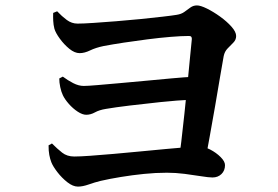

<svg xmlns="http://www.w3.org/2000/svg" viewBox="-20 -728 1040 719"><path d="M194 -685.7Q211.6 -667 230.1 -653.3Q248.6 -639.6 270.3 -639.6Q291.6 -639.6 330.3 -642.2Q369 -644.8 415.4 -648.5Q461.7 -652.1 507.1 -656.7Q552.5 -661.4 588.4 -665.5Q624.3 -669.6 641.1 -672.4Q659.3 -675.1 670.8 -683.7Q682.3 -692.4 693.2 -700Q704 -707.7 717.6 -707.7Q730.9 -707.7 755 -695.9Q779 -684 804.2 -665.9Q829.3 -647.8 846.8 -628.2Q864.3 -608.6 864.3 -593.1Q864.3 -579 853.9 -568.5Q843.5 -558 832.3 -546.5Q821 -534.9 817.6 -517.6Q812.3 -487.4 803.8 -438.2Q795.4 -389 785.7 -331.6Q776 -274.2 765.7 -218.9Q755.4 -163.7 747.5 -119.8L648.3 -119.3Q653 -149.4 658.9 -197.6Q664.8 -245.7 670.6 -302.3Q676.5 -358.8 682 -413.6Q687.5 -468.3 691.6 -513Q695.8 -557.6 698.3 -580.6Q699.6 -593.3 687.9 -593.3Q659.4 -593.3 618.6 -589.9Q577.7 -586.5 532.4 -580.7Q487.1 -574.9 444 -568.4Q401 -561.9 367.6 -555.5Q338.4 -549.4 317.4 -539.2Q296.5 -529 278.2 -529Q259.6 -529 239.7 -545.2Q219.8 -561.5 204.1 -583.1Q188.4 -604.6 183.7 -620.5Q180 -635 179.3 -650.3Q178.6 -665.5 179.1 -679.6ZM215.2 -441.1Q233.6 -427.2 254.1 -416.7Q274.6 -406.2 293.6 -406.2Q308 -406.2 343.3 -409.2Q378.6 -412.2 425.9 -416.4Q473.2 -420.5 524.5 -425.4Q575.8 -430.2 623.5 -434.6Q671.2 -439 706 -440.7L701.5 -355Q642.5 -352.2 580.8 -345.7Q519.1 -339.2 465.3 -332.7Q411.6 -326.2 376.6 -320.2Q351.5 -316.1 335.4 -307.1Q319.3 -298.2 302.9 -298.2Q288.8 -298.2 270.9 -309.9Q253.1 -321.6 237.9 -338.8Q222.7 -356.1 215.5 -371.2Q209.3 -384 205.6 -401.8Q201.8 -419.6 202 -434.2ZM174.6 -190.7Q194.5 -170.8 212.8 -156.3Q231.1 -141.9 258.1 -141.9Q278.8 -141.9 317.2 -144.6Q355.5 -147.4 404.4 -151.6Q453.3 -155.8 504.2 -160.8Q555.2 -165.7 601.2 -170Q647.2 -174.2 679.9 -176.9Q712.6 -179.7 724.5 -179.7Q744.4 -179.7 767.1 -168Q789.7 -156.3 806.2 -139.8Q822.6 -123.4 822.6 -109.7Q822.6 -89 809.3 -76.2Q796.1 -63.4 775.7 -63.4Q761.6 -63.4 733.4 -68Q705.2 -72.5 671.5 -76.9Q637.7 -81.2 604.9 -81.2Q563.1 -81.2 518.9 -76.7Q474.8 -72.2 432.9 -65.3Q391.1 -58.5 357.2 -50.7Q335 -45.3 312.2 -37.2Q289.5 -29.2 271.9 -29.2Q253.1 -29.2 232.2 -45.6Q211.3 -62.1 194.9 -83.4Q178.5 -104.7 172.3 -120.3Q167.5 -132.6 164.6 -147.9Q161.7 -163.1 161.9 -183.8Z"/></svg>

Font: Noto Serif HK
Style: Regular
Weight: 200
Designer: Ryoko NISHIZUKA 西塚涼子 (kana & ideographs); Frank Grießhammer (Latin, Greek & Cyrillic); Wenlong ZHANG 张文龙 (bopomofo); San
Foundry: Adobe
Version: Version 2.001;hotconv 1.1.0;makeotfexe 2.6.0